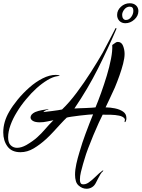

<svg xmlns="http://www.w3.org/2000/svg" viewBox="-37 -934 872 1182"><path d="M496 228Q470 228 448 209Q435 198 430 180.5Q425 163 425 142Q425 111 433 75Q441 39 451.5 5Q462 -29 470 -55Q477 -76 489 -109Q501 -142 514 -175Q527 -208 536 -230Q530 -230 506.5 -228Q483 -226 454 -222.5Q425 -219 402 -215.5Q379 -212 374 -210Q358 -195 336 -171Q314 -147 290.5 -121.5Q267 -96 247 -78Q210 -44 170.5 -20.5Q131 3 89 3Q35 3 9 -32.5Q-17 -68 -17 -119Q-17 -184 20 -247Q40 -282 72 -321Q104 -360 143.5 -395Q183 -430 225.5 -451.5Q268 -473 307 -473Q313 -473 321.5 -471.5Q330 -470 330 -467L316 -465Q288 -461 255 -441Q187 -400 123 -322Q91 -284 67 -244Q42 -204 27.5 -163.5Q13 -123 13 -89Q13 -55 29 -39.5Q45 -24 68 -24Q94 -24 125 -41Q166 -65 192.5 -89Q219 -113 241 -139Q263 -165 292 -194L253 -186Q230 -181 208 -181Q179 -181 165 -190Q151 -199 151 -211Q151 -230 179 -244Q199 -252 221 -256Q243 -259 259 -263Q261 -263 261 -262Q261 -260 259 -260Q251 -259 241 -253Q231 -247 230 -244Q235 -245 250 -246.5Q265 -248 284 -250.5Q303 -253 320 -255.5Q337 -258 345 -260Q390 -303 435.5 -364Q481 -425 522.5 -490Q564 -555 595 -609Q598 -615 609 -635.5Q620 -656 633 -681Q646 -706 657 -727Q668 -748 672 -756Q675 -762 677 -762Q679 -762 679.5 -758.5Q680 -755 678 -752Q628 -635 566 -511.5Q504 -388 421 -266Q429 -267 449 -267.5Q469 -268 491 -269Q513 -270 530 -271Q547 -272 551 -273Q567 -311 585.5 -362.5Q604 -414 620.5 -468.5Q637 -523 646.5 -572.5Q656 -622 654 -657Q662 -662 671 -669Q679 -676 688 -676Q711 -676 720.5 -652Q730 -628 730 -602Q730 -577 721 -542Q712 -507 698.5 -469Q685 -431 670 -395Q653 -357 636 -321.5Q619 -286 613 -273Q640 -273 670 -267Q700 -261 720.5 -247Q741 -233 741 -208Q741 -204 741 -200.5Q741 -197 739 -192Q736 -182 732 -182Q730 -182 730 -187Q730 -189 731 -191.5Q732 -194 732 -197Q732 -201 729 -205Q720 -217 696.5 -222Q673 -227 645 -227.5Q617 -228 595 -228Q587 -213 571 -178Q555 -143 537.5 -101Q520 -59 505.5 -20.5Q491 18 485 40Q481 53 474 76.5Q467 100 461 125.5Q455 151 455 171Q455 197 468 200Q488 204 509 189.5Q530 175 551.5 153.5Q573 132 593 117Q603 112 596 121Q589 126 580.5 140Q572 154 565 168.5Q558 183 554 190Q545 209 529.5 218.5Q514 228 496 228ZM735 -791Q712 -791 698 -805.5Q684 -820 684 -842Q684 -871 707.5 -892.5Q731 -914 762 -914Q786 -914 800.5 -900.5Q815 -887 815 -866Q815 -836 790 -813.5Q765 -791 735 -791ZM738 -811Q757 -811 770.5 -829Q784 -847 784 -868Q784 -893 762 -893Q742 -893 728.5 -876Q715 -859 715 -842Q715 -828 721.5 -819.5Q728 -811 738 -811Z"/></svg>

Font: Birthstone Bounce
Style: Regular
Weight: 400
Designer: Robert E. Leuschke
Foundry: Rob Leuschke
Version: Version 1.010; ttfautohint (v1.8.3)